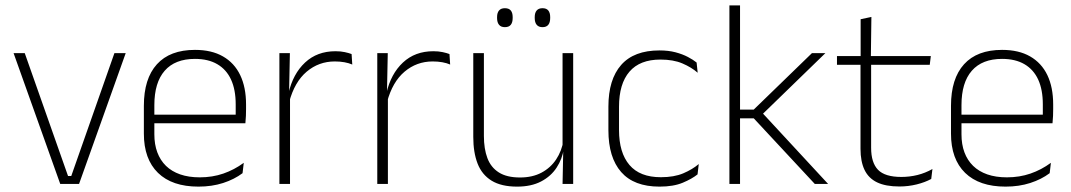

<svg xmlns="http://www.w3.org/2000/svg" viewBox="-20 -684 3984 714"><path d="M233 -29.5H245L405.5 -486.5H447.5L274 0H204L30.5 -486.5H72Z M718 10Q620 10 567.5 -41.2Q515 -92.5 515 -187V-290.5Q515 -391.5 563.5 -445Q612 -498.5 705 -498.5Q767 -498.5 809.2 -474.2Q851.5 -450 873.2 -404.8Q895 -359.5 895 -295.5V-278Q895 -265.5 894.5 -252.8Q894 -240 892.5 -225.5H856Q856.5 -245.5 856.5 -263.2Q856.5 -281 856.5 -296Q856.5 -350.5 839.2 -388Q822 -425.5 788.2 -445.2Q754.5 -465 705 -465Q631 -465 592.5 -421Q554 -377 554 -293V-245V-239V-184.5Q554 -147 565 -117.5Q576 -88 597.2 -67.2Q618.5 -46.5 650 -35.5Q681.5 -24.5 723 -24.5Q770 -24.5 810.5 -38.5Q851 -52.5 886.5 -78.5L882 -40Q851.5 -17 809.8 -3.5Q768 10 718 10ZM882.5 -225.5H535V-257.5H882.5Z M1055.5 -305 1042.5 -334 1053 -337.5Q1069.5 -409.5 1114.5 -451.5Q1159.5 -493.5 1227.5 -493.5Q1247 -493.5 1262 -490.2Q1277 -487 1287.5 -483L1290 -444Q1277.5 -449.5 1261 -452.5Q1244.5 -455.5 1225 -455.5Q1165.5 -455.5 1120.5 -417.5Q1075.5 -379.5 1055.5 -305ZM1058.5 0H1019V-486.5H1058L1055 -338L1058.5 -334.5Z M1419.5 -305 1406.5 -334 1417 -337.5Q1433.5 -409.5 1478.5 -451.5Q1523.5 -493.5 1591.5 -493.5Q1611 -493.5 1626 -490.2Q1641 -487 1651.5 -483L1654 -444Q1641.5 -449.5 1625 -452.5Q1608.5 -455.5 1589 -455.5Q1529.5 -455.5 1484.5 -417.5Q1439.5 -379.5 1419.5 -305ZM1422.5 0H1383V-486.5H1422L1419 -338L1422.5 -334.5Z M1740 -486.5H1779.5V-178.5Q1779.5 -130.5 1792.5 -96Q1805.5 -61.5 1835 -42.8Q1864.5 -24 1914 -24Q1960 -24 1993.8 -42Q2027.5 -60 2048.2 -91.2Q2069 -122.5 2075.5 -162.5L2086.5 -130.5H2076.5Q2071 -93 2050 -60.8Q2029 -28.5 1992.2 -9.2Q1955.5 10 1903 10Q1844 10 1808 -12.2Q1772 -34.5 1756 -75.8Q1740 -117 1740 -175ZM2072 -486.5H2111.5V0H2072L2074.5 -123.5L2072 -125.5ZM1857.5 -583Q1843 -583 1835.8 -591.8Q1828.5 -600.5 1828.5 -617V-620.5Q1828.5 -636.5 1835.8 -645Q1843 -653.5 1857.5 -653.5Q1872.5 -653.5 1879.5 -645Q1886.5 -636.5 1886.5 -620.5V-617Q1886.5 -600.5 1879.5 -591.8Q1872.5 -583 1857.5 -583ZM1997.5 -583Q1983 -583 1975.8 -591.8Q1968.5 -600.5 1968.5 -617V-620.5Q1968.5 -636.5 1975.8 -645Q1983 -653.5 1997.5 -653.5Q2012 -653.5 2019 -645Q2026 -636.5 2026 -620.5V-617Q2026 -600.5 2019 -591.8Q2012 -583 1997.5 -583Z M2432.5 10Q2337.5 10 2290 -44.2Q2242.5 -98.5 2242.5 -199.5V-287.5Q2242.5 -388.5 2290 -442.5Q2337.5 -496.5 2432.5 -496.5Q2466 -496.5 2492.2 -489.5Q2518.5 -482.5 2538 -472.2Q2557.5 -462 2570.5 -451.5L2574.5 -413.5Q2551 -434 2517.5 -448.2Q2484 -462.5 2436 -462.5Q2359.5 -462.5 2320.8 -417.5Q2282 -372.5 2282 -287V-200.5Q2282 -116 2320.8 -70.5Q2359.5 -25 2437.5 -25Q2487 -25 2521 -39.5Q2555 -54 2578.5 -74L2574 -35.5Q2553.5 -19 2519 -4.5Q2484.5 10 2432.5 10Z M3059.5 0H3010L2783 -244H2725V-276.5H2783L2999.5 -486.5H3049.5L2810.5 -254.5V-269ZM2732 0H2692.5V-664H2732Z M3325 9.5Q3273.5 9.5 3241.8 -5.8Q3210 -21 3195 -52.2Q3180 -83.5 3180 -130.5V-459H3219.5V-134.5Q3219.5 -79 3245.2 -52.5Q3271 -26 3332 -26Q3362.5 -26 3391.8 -33.2Q3421 -40.5 3447.5 -55.5L3443 -18.5Q3420 -6 3388.8 1.8Q3357.5 9.5 3325 9.5ZM3437.5 -443H3092.5V-475.5H3441.5ZM3218.5 -469.5H3180.5V-612.5L3220.5 -621Z M3719.5 10Q3621.5 10 3569 -41.2Q3516.5 -92.5 3516.5 -187V-290.5Q3516.5 -391.5 3565 -445Q3613.5 -498.5 3706.5 -498.5Q3768.5 -498.5 3810.8 -474.2Q3853 -450 3874.8 -404.8Q3896.5 -359.5 3896.5 -295.5V-278Q3896.5 -265.5 3896 -252.8Q3895.5 -240 3894 -225.5H3857.5Q3858 -245.5 3858 -263.2Q3858 -281 3858 -296Q3858 -350.5 3840.8 -388Q3823.5 -425.5 3789.8 -445.2Q3756 -465 3706.5 -465Q3632.5 -465 3594 -421Q3555.5 -377 3555.5 -293V-245V-239V-184.5Q3555.5 -147 3566.5 -117.5Q3577.5 -88 3598.8 -67.2Q3620 -46.5 3651.5 -35.5Q3683 -24.5 3724.5 -24.5Q3771.5 -24.5 3812 -38.5Q3852.5 -52.5 3888 -78.5L3883.5 -40Q3853 -17 3811.2 -3.5Q3769.5 10 3719.5 10ZM3884 -225.5H3536.5V-257.5H3884Z"/></svg>

Font: Anek Kannada ExtraLight
Style: Regular
Weight: 250
Version: Version 1.003